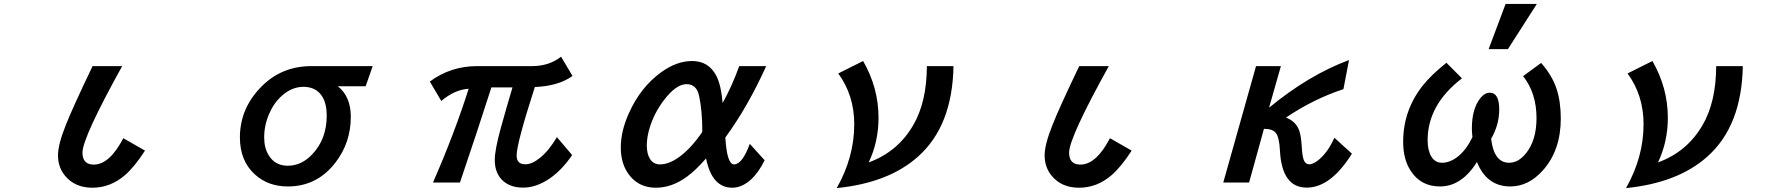

<svg xmlns="http://www.w3.org/2000/svg" viewBox="-20 -900 9040 973"><path d="M714.8 -136.7Q660.6 -52.7 611.3 -10.7Q538.1 51.3 448.2 51.3Q359.4 51.3 309.6 -9.3Q273.9 -52.2 273.9 -113.3Q273.9 -167 313 -265.1Q348.6 -355.5 449.2 -564.9H599.1Q397.9 -202.1 397.9 -126.5Q397.9 -65.9 455.1 -65.9Q535.2 -65.9 605 -199.7Z M1868.7 -564.9 1833 -462.9H1691.9Q1757.8 -411.1 1757.8 -308.1Q1757.8 -177.7 1680.7 -77.1Q1587.4 44.9 1438.5 44.9Q1337.9 44.9 1270.5 -17.1Q1195.8 -85.9 1195.8 -203.6Q1195.8 -354 1309.1 -465.3Q1410.6 -564.9 1557.6 -564.9ZM1517.6 -460Q1459.5 -460 1408.7 -415Q1367.7 -378.4 1343.8 -322.8Q1318.8 -265.1 1318.8 -203.6Q1318.8 -150.9 1340.8 -114.7Q1373 -60.1 1438.5 -60.1Q1507.8 -60.1 1562.5 -118.2Q1635.7 -195.3 1635.7 -313.5Q1635.7 -389.6 1600.6 -427.2Q1569.8 -460 1517.6 -460Z M2158.2 -486.8Q2264.2 -564.9 2397 -564.9H2675.3Q2763.2 -564.9 2823.2 -612.8L2881.3 -515.1Q2810.5 -463.9 2690.4 -459Q2598.1 -172.9 2598.1 -112.3Q2598.1 -67.4 2642.1 -67.4Q2676.8 -67.4 2717.8 -101.1Q2762.7 -137.7 2802.2 -205.1L2879.4 -114.3Q2826.7 -36.6 2763.7 5.9Q2696.8 50.8 2630.9 50.8Q2567.9 50.8 2529.8 17.1Q2487.3 -20.5 2487.3 -89.8Q2487.3 -139.6 2518.1 -252Q2545.4 -350.6 2577.1 -457H2470.2Q2398.9 -234.4 2311 24.9H2174.3Q2283.7 -225.1 2355 -450.2Q2283.7 -445.8 2216.3 -388.2Z M3855 -87.9Q3824.7 -25.9 3785.2 10.3Q3739.3 51.3 3690.9 51.3Q3587.9 51.3 3558.1 -97.2Q3505.4 -36.6 3460.9 -4.4Q3384.8 51.3 3303.7 51.3Q3222.7 51.3 3173.8 -6.8Q3126 -63.5 3126 -151.9Q3126 -235.8 3167 -326.2Q3226.1 -458.5 3331.1 -534.2Q3409.7 -590.8 3487.3 -590.8Q3571.8 -590.8 3610.8 -514.6Q3634.8 -466.3 3642.1 -377.9Q3690.9 -466.3 3726.1 -564.9H3862.8Q3770 -359.4 3655.8 -203.1Q3664.1 -66.9 3699.7 -66.9Q3741.7 -66.9 3779.8 -170.9ZM3539.1 -232.9Q3539.1 -338.4 3522.9 -413.6Q3510.3 -473.6 3459.5 -473.6Q3404.8 -473.6 3341.3 -388.2Q3294.9 -325.7 3272.5 -252.9Q3257.8 -204.6 3257.8 -163.1Q3257.8 -120.6 3273.9 -94.7Q3291 -66.9 3325.2 -66.9Q3375.5 -66.9 3435.1 -114.3Q3472.7 -144.5 3509.3 -190.9Q3539.1 -229 3539.1 -232.9Z M4812 -564.9Q4806.6 -261.2 4632.3 -106.4Q4483.4 26.9 4220.2 53.2Q4309.1 -103.5 4309.1 -270.5Q4309.1 -417 4228 -527.8L4354 -590.8Q4432.1 -455.1 4432.1 -303.2Q4432.1 -181.6 4382.3 -77.1Q4528.8 -129.9 4607.9 -265.6Q4676.3 -382.3 4677.2 -564.9Z M5714.8 -136.7Q5660.6 -52.7 5611.3 -10.7Q5538.1 51.3 5448.2 51.3Q5359.4 51.3 5309.6 -9.3Q5273.9 -52.2 5273.9 -113.3Q5273.9 -167 5313 -265.1Q5348.6 -355.5 5449.2 -564.9H5599.1Q5397.9 -202.1 5397.9 -126.5Q5397.9 -65.9 5455.1 -65.9Q5535.2 -65.9 5605 -199.7Z M6471.2 -564.9 6411.1 -354Q6612.3 -520 6816.4 -595.7L6788.1 -448.2Q6635.3 -397.9 6497.1 -304.2Q6548.8 -284.2 6564.9 -235.8Q6573.7 -210 6577.1 -153.8Q6579.6 -108.9 6587.4 -88.4Q6595.7 -67.4 6615.2 -67.4Q6638.2 -67.4 6669.4 -95.7Q6712.4 -134.3 6742.2 -202.1L6831.1 -121.1Q6723.6 50.8 6602.1 50.8Q6475.6 50.8 6466.3 -138.2Q6462.9 -204.1 6445.8 -226.1Q6429.7 -247.1 6385.3 -247.1L6310.1 24.9H6179.2L6345.2 -564.9Z M7523.9 -650.9 7609.9 -879.9H7768.1L7621.6 -650.9ZM7698.7 -514.2 7790 -581.1Q7845.2 -518.6 7867.7 -451.2Q7889.6 -386.2 7889.6 -298.8Q7889.6 -138.7 7799.3 -37.1Q7726.1 44.9 7634.3 44.9Q7514.2 44.9 7464.8 -79.1Q7387.2 44.9 7277.3 44.9Q7179.7 44.9 7128.4 -35.2Q7090.8 -93.3 7090.8 -181.2Q7090.8 -339.4 7188.5 -464.4Q7232.4 -520 7310.1 -582L7388.7 -502.9Q7214.8 -369.6 7214.8 -189.5Q7214.8 -138.2 7233.4 -106.9Q7252.4 -75.2 7287.6 -75.2Q7329.1 -75.2 7369.6 -107.9Q7410.6 -140.6 7441.9 -205.1Q7439 -230 7439 -249Q7439 -348.6 7482.4 -403.3Q7504.4 -430.2 7530.3 -430.2Q7577.6 -430.2 7577.6 -345.2Q7577.6 -267.1 7536.6 -196.8Q7550.8 -75.2 7627.9 -75.2Q7674.3 -75.2 7711.9 -121.6Q7766.6 -188 7766.6 -301.3Q7766.6 -428.2 7698.7 -514.2Z M8812 -564.9Q8806.6 -261.2 8632.3 -106.4Q8483.4 26.9 8220.2 53.2Q8309.1 -103.5 8309.1 -270.5Q8309.1 -417 8228 -527.8L8354 -590.8Q8432.1 -455.1 8432.1 -303.2Q8432.1 -181.6 8382.3 -77.1Q8528.8 -129.9 8607.9 -265.6Q8676.3 -382.3 8677.2 -564.9Z"/></svg>

Font: BIZ UDGothic
Style: Bold
Weight: 700
Monospace: yes
Designer: TypeBank Co., Ltd.
Foundry: Morisawa Inc.
Version: Version 1.05